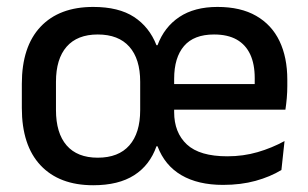

<svg xmlns="http://www.w3.org/2000/svg" viewBox="-20 -522 888 554"><path d="M249 12.5Q151 12.5 97 -45Q43 -102.5 43 -210.5V-280Q43 -387.5 97 -444.8Q151 -502 249 -502Q322.5 -502 366.8 -473Q411 -444 431.5 -391.5H434.5Q454 -444 497.5 -473Q541 -502 607.5 -502Q674.5 -502 719.2 -476.2Q764 -450.5 786.5 -403.5Q809 -356.5 809 -292V-273.5Q809 -256.5 807.5 -239Q806 -221.5 803.5 -205.5H713.5Q714.5 -231.5 714.8 -254.5Q715 -277.5 715 -296.5Q715 -337 702 -365Q689 -393 663 -407.8Q637 -422.5 597.5 -422.5Q539.5 -422.5 511 -389.2Q482.5 -356 482.5 -294.5V-247V-235.5V-198.5Q482.5 -139.5 519.2 -105.2Q556 -71 636 -71Q682 -71 723.2 -83Q764.5 -95 801 -115L792 -31.5Q760 -12 717.5 -0.2Q675 11.5 623.5 11.5Q551.5 11.5 503.5 -16.5Q455.5 -44.5 434.5 -100H431.5Q412.5 -45.5 367.2 -16.5Q322 12.5 249 12.5ZM437 -205.5V-279.5H783.5V-205.5ZM262 -67Q322 -67 353.2 -102.5Q384.5 -138 384.5 -204.5V-286Q384.5 -352 353.2 -387.2Q322 -422.5 262 -422.5Q203 -422.5 172.2 -387.2Q141.5 -352 141.5 -286V-204.5Q141.5 -138 172.2 -102.5Q203 -67 262 -67Z"/></svg>

Font: Anek Tamil Medium
Style: Regular
Weight: 500
Designer: Aadarsh Rajan (Tamil), Yesha Goshar (Latin)
Foundry: Ek Type
Version: Version 1.003